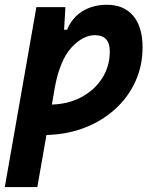

<svg xmlns="http://www.w3.org/2000/svg" viewBox="-31 -547 637 792"><path d="M123 224.6H-11.2L119.1 -517.6H238.8L233.4 -424.3H246.1Q265.6 -473.6 308.8 -500.5Q352.1 -527.3 410.2 -527.3Q480 -527.3 518.6 -481.7Q557.1 -436 557.1 -351.6Q557.1 -275.4 527.3 -210.4Q497.6 -145.5 443.8 -96.7Q390.1 -47.9 317.9 -20Q245.6 7.8 160.6 9.8ZM183.1 -115.7Q251.5 -117.7 305.4 -146.7Q359.4 -175.8 390.6 -224.6Q421.9 -273.4 421.9 -335Q421.9 -401.9 360.4 -401.9Q311.5 -401.9 264.4 -351.6Q217.3 -301.3 195.8 -189.9Z"/></svg>

Font: CaskaydiaCove NF
Style: Bold Italic
Weight: 700
Italic angle: -10°
Designer: Aaron Bell
Foundry: Saja Typeworks
Version: Version 2111.001; VTT 6.35;Nerd Fonts 3.2.1